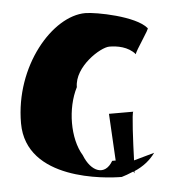

<svg xmlns="http://www.w3.org/2000/svg" viewBox="-46 -754 634 660"><g transform="rotate(-5 271.5 -424.0)"><path d="M19 -352C19 -154 292 -138 348 -138C358 -141 373 -146 389 -153C391 -150 393 -148 393 -146V-154C424 -167 449 -187 466 -211L395 -191C397 -253 402 -358 407 -358H323L332 -196H320C291 -146 244 -165 221 -224C184 -284 185 -389 221 -459C221 -530 314 -588 344 -588C371 -588 409 -582 433 -554C433 -564 488 -640 481 -640C445 -684 309 -710 272 -710C159 -710 19 -550 19 -352Z"/></g></svg>

Font: Ampere
Style: UltCnd
Weight: 400
Version: Version 1